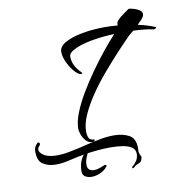

<svg xmlns="http://www.w3.org/2000/svg" viewBox="-86 -747 917 955"><g transform="rotate(-10 372.5 -269.5)"><path d="M333 -44Q316 -44 303 -57.5Q290 -71 283 -89.5Q276 -108 276 -122Q276 -156 293.5 -200.5Q311 -245 340 -294Q369 -343 403.5 -391.5Q438 -440 472 -482Q506 -524 534 -554Q470 -552 413 -541Q356 -530 324 -512Q313 -506 306 -498.5Q299 -491 299 -481Q299 -456 310.5 -434.5Q322 -413 342 -393L344 -390Q344 -387 338 -387Q334 -387 328 -389Q312 -398 296 -419.5Q280 -441 269.5 -466Q259 -491 259 -512Q259 -539 292 -557.5Q325 -576 378.5 -586Q432 -596 495 -596Q528 -596 559 -593Q555 -606 567.5 -619.5Q580 -633 598 -645Q616 -657 626 -665Q635 -665 651 -660.5Q667 -656 679.5 -648Q692 -640 692 -628Q692 -623 690 -617Q687 -610 678 -600Q669 -590 657 -579Q680 -574 701.5 -567.5Q723 -561 742 -553Q745 -552 745 -550Q745 -547 740 -544.5Q735 -542 729 -543Q707 -548 681.5 -550.5Q656 -553 630 -554Q620 -546 610.5 -538Q601 -530 596 -524Q570 -498 534 -459Q498 -420 459 -374.5Q420 -329 387 -280.5Q354 -232 333 -186Q312 -140 312 -101Q312 -82 318 -68.5Q324 -55 346 -55V-47Q340 -44 333 -44ZM508 120Q507 120 506.5 116.5Q506 113 510 110Q521 102 531 86.5Q541 71 541 52Q541 30 524 18.5Q507 7 479 2.5Q451 -2 418 -2Q383 -2 347.5 1.5Q312 5 286 9.5Q260 14 250 16Q230 20 198.5 27.5Q167 35 135 35Q98 35 70.5 17Q43 -1 46 -55Q48 -72 64 -87Q65 -88 68 -88Q75 -88 75 -80Q75 -75 71 -71Q62 -62 62 -52Q62 -46 67 -39Q80 -22 101.5 -15.5Q123 -9 148 -9Q179 -9 209.5 -15Q240 -21 259 -25Q276 -29 306.5 -36.5Q337 -44 373.5 -51Q410 -58 445 -58Q489 -58 520.5 -41Q552 -24 552 24Q552 28 552 33.5Q552 39 551 44Q556 61 558.5 65Q561 69 561.5 69.5Q562 70 560 78Q557 94 548 98Q539 102 528 107Q524 109 519.5 114Q515 119 508 120ZM301 126Q282 126 268.5 117.5Q255 109 255 91Q255 52 271.5 24Q288 -4 305 -4L307 -3Q299 9 292 27.5Q285 46 285 63Q285 80 294.5 87.5Q304 95 318 95Q333 95 348 89.5Q363 84 374 79H376Q379 79 381.5 81.5Q384 84 382 87Q368 106 345 116Q322 126 301 126Z"/></g></svg>

Font: The Nautigal
Style: Bold
Weight: 700
Designer: Robert E. Leuschke
Foundry: Robert E. Leuschke
Version: Version 1.100; ttfautohint (v1.8.3)